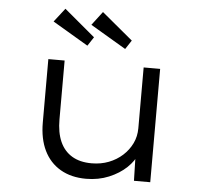

<svg xmlns="http://www.w3.org/2000/svg" viewBox="-54 -815 928 881"><g transform="rotate(5 410.5 -374.5)"><path d="M374 10Q305 10 255.5 -19Q206 -48 180 -101.5Q154 -155 154 -230V-522H229V-251Q229 -190 247.5 -148.5Q266 -107 302.5 -85Q339 -63 393 -63Q436 -63 472 -77Q508 -91 535 -115.5Q562 -140 577.5 -172Q593 -204 593 -242V-522H669V0H594L591 -119L604 -125Q592 -92 559.5 -61Q527 -30 479 -10Q431 10 374 10ZM501 -599 337 -696 385 -759 528 -640ZM327 -599 163 -696 212 -759 354 -640Z"/></g></svg>

Font: Lexend Mega Light
Style: Regular
Weight: 300
Version: Version 1.007